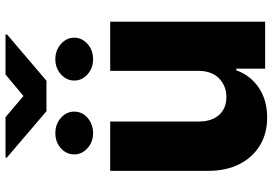

<svg xmlns="http://www.w3.org/2000/svg" viewBox="-162 -792 961 676"><g transform="rotate(-90 318.0 -453.5)"><path d="M407 -235.4V-545.5H580.3V0H414.8V-101.6H409.1Q391 -51.5 347.5 -22.2Q304 7.1 242.5 7.1Q186.4 7.1 144.4 -18.5Q102.3 -44 78.8 -90.2Q55.4 -136.4 55 -197.8V-545.5H228.7V-231.9Q229 -187.5 252.1 -161.9Q275.2 -136.4 315 -136.4Q353.7 -136.4 380.3 -162.1Q407 -187.9 407 -235.4ZM244 -914.1 318.5 -850.9 394.2 -914.1H534.8V-908.4L372.2 -769.9H264.9L101.6 -909.4V-914.1ZM372.9 -671.9Q372.9 -699.2 394.7 -718.9Q416.5 -738.6 447.8 -738.6Q479.8 -738.6 501.8 -718.9Q523.8 -699.2 523.8 -671.9Q523.8 -644.9 501.8 -625.4Q479.8 -605.8 447.8 -605.8Q416.5 -605.8 394.7 -625.4Q372.9 -644.9 372.9 -671.9ZM112.9 -672.2Q112.9 -699.6 134.6 -719.1Q156.2 -738.6 187.5 -738.6Q219.5 -738.6 241.5 -719.1Q263.5 -699.6 263.5 -672.2Q263.5 -643.8 241.1 -624.8Q218.8 -605.8 187.5 -605.8Q156.6 -605.8 134.8 -625.4Q112.9 -644.9 112.9 -672.2Z"/></g></svg>

Font: Inter UI Extra Bold
Style: Regular
Weight: 800
Designer: Rasmus Andersson
Foundry: rsms
Version: 3.2;8d6f07862